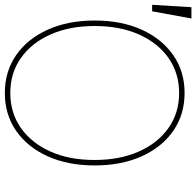

<svg xmlns="http://www.w3.org/2000/svg" viewBox="-29 -777 816 798"><g transform="rotate(90 379.0 -378.0)"><path d="M667.6 -363.6Q667.6 -252.5 629.6 -168.3Q591.6 -84.2 523.8 -37.1Q456 9.9 366.5 9.9Q276.6 9.9 208.8 -37.3Q141 -84.5 103.2 -168.7Q65.3 -252.8 65.3 -363.6Q65.3 -474.8 103.3 -558.8Q141.3 -642.8 209.2 -690Q277 -737.2 366.5 -737.2Q456 -737.2 523.8 -690.2Q591.6 -643.1 629.6 -558.9Q667.6 -474.8 667.6 -363.6ZM644.9 -363.6Q644.9 -468 609.7 -547.1Q574.6 -626.1 511.9 -670.3Q449.2 -714.5 366.5 -714.5Q284.1 -714.5 221.4 -670.6Q158.7 -626.8 123.4 -547.8Q88.1 -468.8 88.1 -363.6Q88.1 -259.9 122.9 -180.9Q157.7 -101.9 220.3 -57.4Q283 -12.8 366.5 -12.8Q449.2 -12.8 512.1 -57Q574.9 -101.2 610.1 -180.2Q645.2 -259.2 644.9 -363.6ZM0 -602.3 9.9 -765.6H56.8L27 -602.3Z"/></g></svg>

Font: Inter Thin BETA
Style: Regular
Weight: 100
Designer: Rasmus Andersson
Foundry: rsms
Version: Version 3.011;git-f93a4a705